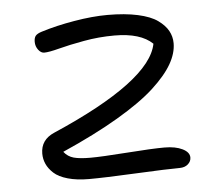

<svg xmlns="http://www.w3.org/2000/svg" viewBox="-43 -543 688 600"><g transform="rotate(-5 301.5 -243.0)"><path d="M212.9 9.8Q174.8 9.8 146.5 1.7Q118.2 -6.3 103 -20.3Q87.9 -34.2 81.1 -49.6Q74.2 -64.9 74.2 -82Q74.2 -125.5 117.2 -144Q428.2 -278.8 450.2 -394Q412.6 -430.2 331.1 -430.2Q281.7 -430.2 234.6 -421.6Q187.5 -413.1 155 -404.5Q122.6 -396 107.9 -396Q97.7 -396 89.4 -407Q81.1 -418 81.1 -432.1Q81.1 -444.8 86.4 -451.2Q91.8 -457.5 106 -461.9Q152.8 -476.6 210 -486.3Q267.1 -496.1 314.9 -496.1Q369.6 -496.1 409.7 -487.3Q449.7 -478.5 471.4 -462.9Q493.2 -447.3 503.2 -429.2Q513.2 -411.1 513.2 -390.1Q513.2 -358.9 493.9 -325.2Q474.6 -291.5 432.6 -252.9Q390.6 -214.4 316.4 -170.7Q242.2 -127 140.1 -82Q152.3 -66.4 170.9 -61.3Q189.5 -56.2 223.1 -56.2Q257.3 -56.2 337.6 -62Q418 -67.9 456.1 -67.9Q490.7 -67.9 512.5 -57.1Q534.2 -46.4 534.2 -29.8Q534.2 -17.6 524.2 -8.8Q514.2 0 498 0Q460.9 0 360.4 4.9Q259.8 9.8 212.9 9.8Z"/></g></svg>

Font: Shantell Sans Normal
Style: Regular
Weight: 300
Designer: Stephen Nixon, Anya Danilova, Shantell Martin
Foundry: Arrow Type
Version: Version 1.006;[559af2be0]